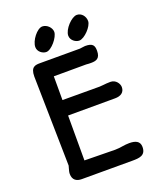

<svg xmlns="http://www.w3.org/2000/svg" viewBox="-171 -1068 986 1175"><g transform="rotate(-20 322.5 -480.5)"><path d="M96.7 -55.2C96.7 -15.1 121.6 0 154.8 0H483.4C528.8 0 571.8 -2 571.8 -58.6C571.8 -97.2 541.5 -107.9 502.9 -107.9C486.3 -107.9 472.7 -106 459 -104C444.3 -101.6 428.2 -99.1 408.7 -99.1C337.9 -99.1 273.4 -102.1 209.5 -102.1V-394.5L516.1 -395C552.2 -395 578.1 -411.1 578.1 -445.8C578.1 -467.8 558.1 -499.5 522.9 -499.5C504.9 -499.5 488.8 -498 477.1 -496.6C468.3 -495.6 458.5 -494.6 451.2 -494.6C234.4 -494.6 222.2 -494.6 209.5 -495.1V-649.9H254.9C273.4 -649.9 293.5 -650.4 419.9 -650.4C432.6 -648.9 445.3 -648.9 452.6 -648.9C484.9 -648.9 511.7 -656.2 511.7 -706.1C511.7 -741.2 502 -758.8 452.6 -758.8C446.8 -758.8 429.2 -755.4 417.5 -754.4H160.2C128.9 -754.4 96.7 -753.9 96.7 -689.5L107.9 -105.5L103.5 -89.8C100.6 -79.6 96.7 -66.4 96.7 -55.2ZM217.8 -805.2C252 -805.2 305.2 -870.6 305.2 -904.8C305.2 -932.1 277.3 -960.9 247.1 -960.9C212.9 -960.9 164.1 -898.4 164.1 -856.4C164.1 -825.7 193.8 -805.2 217.8 -805.2ZM431.2 -801.8C465.3 -801.8 522.5 -861.8 522.5 -896V-896.5C522.5 -927.2 500 -955.1 469.7 -955.1C435.1 -955.1 377.4 -894.5 377.4 -853C377.4 -822.8 407.2 -801.8 431.2 -801.8Z"/></g></svg>

Font: Autour One
Style: Regular
Weight: 400
Designer: Eben Sorkin
Foundry: Eben Sorkin
Version: Version 1.002